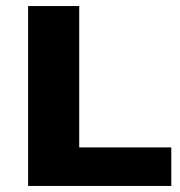

<svg xmlns="http://www.w3.org/2000/svg" viewBox="-20 -615 594 635"><path d="M73 0V-595H242V-127.5H546.5V0Z"/></svg>

Font: Encode Sans SC SemiExpanded
Style: Bold
Weight: 700
Width: 6
Designer: Multiple Designers
Foundry: Impallari Type
Version: Version 3.002